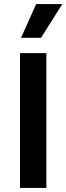

<svg xmlns="http://www.w3.org/2000/svg" viewBox="-20 -920 325 940"><path d="M78 0V-660H207V0ZM181 -735H83L157 -900H285Z"/></svg>

Font: Bricolage Grotesque 10pt SemiBold
Style: Regular
Weight: 600
Designer: Mathieu Triay
Foundry: Atelier Triay
Version: Version 1.000; ttfautohint (v1.8.4.7-5d5b);gftools[0.9.29]